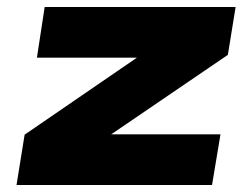

<svg xmlns="http://www.w3.org/2000/svg" viewBox="-20 -526 706 546"><path d="M27 0 50 -143 435 -407 409 -362H85L107 -506H650L628 -370L239 -105L264 -144H607L583 0Z"/></svg>

Font: Nunito Sans 7pt Expanded Black
Style: Italic
Weight: 900
Width: 7
Italic angle: -9°
Designer: Vernon Adams
Foundry: Vernon Adams
Version: Version 3.101;gftools[0.9.27]